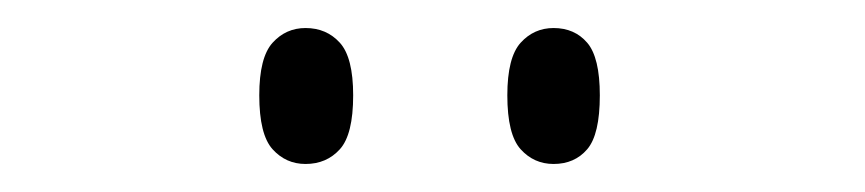

<svg xmlns="http://www.w3.org/2000/svg" viewBox="-20 -761 617 137"><path d="M375 -644Q361 -644 351.5 -654.5Q342 -665 342 -693Q342 -720 351.5 -730.5Q361 -741 375 -741Q390 -741 399 -730.5Q408 -720 408 -693Q408 -665 399 -654.5Q390 -644 375 -644ZM198 -644Q184 -644 174.5 -654.5Q165 -665 165 -693Q165 -720 174.5 -730.5Q184 -741 198 -741Q213 -741 222.5 -730.5Q232 -720 232 -693Q232 -665 222.5 -654.5Q213 -644 198 -644Z"/></svg>

Font: Noto Serif Display Light
Style: Regular
Weight: 300
Designer: Monotype Design Team
Foundry: Monotype Imaging Inc.
Version: Version 2.009